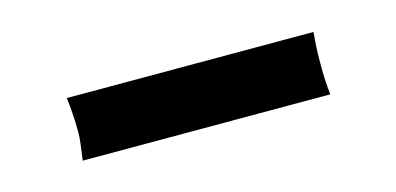

<svg xmlns="http://www.w3.org/2000/svg" viewBox="-28 -826 509 247"><g transform="rotate(-15 227.0 -702.5)"><path d="M62 -660.6H391.6C390.1 -677.7 389.6 -681.2 389.6 -701.7C389.6 -719.7 390.1 -727.5 391.6 -743.7H63C64.5 -731.4 65.9 -716.3 65.9 -697.8C65.9 -687 64.5 -680.7 62 -660.6Z"/></g></svg>

Font: HammersmithOne
Style: Regular
Weight: 400
Designer: Nicole Fally
Foundry: Nicole Fally
Version: Version 1.003